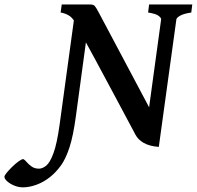

<svg xmlns="http://www.w3.org/2000/svg" viewBox="-191 -635 871 849"><path d="M139.6 -573.7 204.6 -564 144.5 -120.6Q132.8 -33.7 116 17.6Q99.1 68.8 77.6 97.9Q56.2 127 30.3 147.9Q2 170.4 -29.8 181.9Q-61.5 193.4 -89.4 193.4Q-109.4 193.4 -128.2 185.5Q-147 177.7 -159.2 166.7Q-171.4 155.8 -171.4 146.5Q-171.4 141.1 -161.4 128.9Q-151.4 116.7 -137.2 102.8Q-123 88.9 -109.4 78.9Q-95.7 68.8 -87.9 68.4Q-81.5 71.3 -72.8 81.8Q-64 92.3 -50.8 101.6Q-37.6 110.8 -18.6 110.8Q-3.4 110.8 13.2 97.7Q29.8 84.5 45.4 42.5Q61 0.5 72.8 -85.4ZM659.2 -615.2 654.8 -579.6Q621.6 -574.7 605.7 -565.7Q589.8 -556.6 588.9 -549.3L511.2 14.6Q469.2 11.2 444.3 -3.2Q419.4 -17.6 408.2 -39.1Q358.4 -132.3 315.7 -212.4Q272.9 -292.5 230.7 -370.8Q188.5 -449.2 139.6 -538.1Q128.4 -558.1 112.1 -567.4Q95.7 -576.7 77.1 -579.6L82 -615.2H206.5Q221.7 -615.2 227.5 -609.1Q233.4 -603 247.1 -577.1L468.3 -160.6L521.5 -549.3Q522.5 -555.2 510.7 -564.7Q499 -574.2 463.9 -579.6L468.3 -615.2Z"/></svg>

Font: Gentium Plus
Style: Bold Italic
Weight: 700
Italic angle: -8°
Designer: Victor Gaultney, Annie Olsen, Iska Routamaa, Becca Hirsbrunner
Foundry: SIL International
Version: Version 6.101